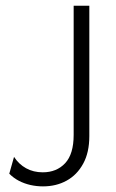

<svg xmlns="http://www.w3.org/2000/svg" viewBox="-20 -645 408 673"><path d="M130.6 8.3Q108.3 8.3 86.8 3.5Q65.3 -1.4 46.5 -11.1Q27.8 -20.8 12.5 -36.1L29.2 -95.1Q45.8 -69.4 71.5 -55.2Q97.2 -41 129.9 -41Q178.5 -41 208.3 -72.9Q238.2 -104.9 238.2 -172.2V-625H293.1V-168.1Q293.1 -110.4 271.5 -71.2Q250 -31.9 213.5 -11.8Q177.1 8.3 130.6 8.3Z"/></svg>

Font: Afacad Flux Light
Style: Regular
Weight: 300
Designer: Kristian Moeller
Foundry: Dicotype
Version: Version 1.100